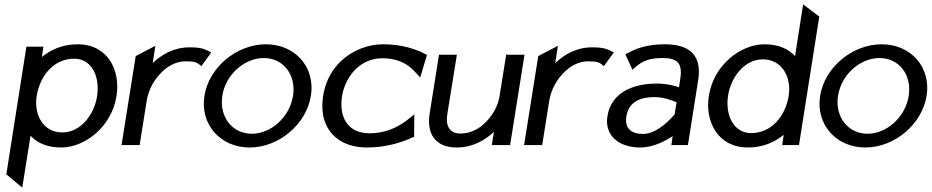

<svg xmlns="http://www.w3.org/2000/svg" viewBox="-20 -665 4270 880"><path d="M9 134 82 195 120 -43C149 -12 192 11 261 11C368 11 492 -83 514 -225C533 -343 474 -462 336 -462C266 -462 213 -437 172 -404L179 -451H101ZM148 -224C164 -323 230 -396 320 -396C400 -396 439 -315 425 -224C412 -140 350 -58 266 -58C177 -58 135 -140 148 -224Z M537 0H620L652 -201C661 -257 688 -301 719 -332C746 -360 785 -384 831 -384C876 -384 883 -378 899 -365L903 -362L948 -424L944 -427C919 -439 907 -448 849 -448C776 -448 721 -415 680 -376L692 -455L602 -408Z M917 -226C896 -95 990 11 1124 11C1258 11 1384 -95 1405 -226C1426 -357 1333 -462 1199 -462C1065 -462 938 -357 917 -226ZM999 -226C1014 -323 1100 -399 1189 -399C1278 -399 1338 -323 1323 -226C1308 -129 1223 -52 1134 -52C1045 -52 984 -129 999 -226Z M1461 -226C1456 -192 1456 -160 1462 -131C1481 -48 1548 11 1663 11C1745 11 1821 -11 1875 -37L1878 -38L1879 -141L1844 -113C1798 -78 1741 -54 1674 -54C1652 -54 1630 -58 1612 -66C1562 -88 1535 -145 1548 -226C1552 -251 1560 -273 1571 -294C1601 -353 1657 -398 1733 -398C1800 -398 1847 -374 1880 -338L1906 -310L1937 -413L1935 -414C1889 -440 1820 -462 1738 -462C1702 -462 1670 -456 1638 -444C1551 -411 1479 -338 1461 -226Z M1949 -143C1935 -52 1975 11 2073 11C2146 11 2203 -22 2244 -61L2234 0H2318L2384 -414H2300L2270 -227C2262 -174 2234 -131 2203 -102C2176 -75 2137 -53 2091 -53C2039 -53 2022 -89 2030 -141L2074 -414H1992Z M2382 0H2465L2497 -201C2506 -257 2533 -301 2564 -332C2591 -360 2630 -384 2676 -384C2721 -384 2728 -378 2744 -365L2748 -362L2793 -424L2789 -427C2764 -439 2752 -448 2694 -448C2621 -448 2566 -415 2525 -376L2537 -455L2447 -408Z M2764 -132C2750 -45 2815 11 2914 11C2980 11 3039 -25 3063 -41L3057 0H3133L3180 -298C3198 -409 3143 -462 3028 -462C2947 -462 2896 -444 2850 -418L2846 -416L2879 -345L2884 -350C2925 -389 2960 -399 3018 -399C3085 -399 3109 -375 3098 -304L3092 -265C3078 -270 3037 -282 2991 -282C2881 -282 2781 -241 2764 -132ZM2851 -132C2862 -201 2918 -220 2981 -220C3026 -220 3070 -201 3081 -196L3072 -141C3063 -130 2996 -51 2927 -51C2874 -51 2842 -76 2851 -132Z M3229 -226C3210 -108 3270 11 3408 11C3478 11 3531 -14 3572 -47L3565 0H3642L3735 -589L3661 -645L3624 -408C3595 -439 3552 -462 3483 -462C3376 -462 3251 -368 3229 -226ZM3317 -227C3330 -311 3392 -393 3476 -393C3565 -393 3608 -311 3595 -227C3579 -128 3513 -55 3423 -55C3343 -55 3303 -136 3317 -227Z M3739 -226C3718 -95 3812 11 3946 11C4080 11 4206 -95 4227 -226C4248 -357 4155 -462 4021 -462C3887 -462 3760 -357 3739 -226ZM3821 -226C3836 -323 3922 -399 4011 -399C4100 -399 4160 -323 4145 -226C4130 -129 4045 -52 3956 -52C3867 -52 3806 -129 3821 -226Z"/></svg>

Font: Charger Sport
Style: DfBdObl
Weight: 400
Designer: Jasper
Foundry: Cannot Into Space Fonts
Version: Version 1.1